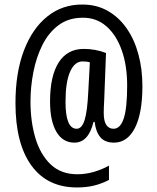

<svg xmlns="http://www.w3.org/2000/svg" viewBox="-20 -740 691 844"><path d="M606 -362Q606 -242 573 -177.5Q540 -113 481 -113Q441 -113 421 -137Q401 -161 396 -204H391Q369 -113 307 -113Q256 -113 228 -160.5Q200 -208 200 -294Q200 -406 238 -465.5Q276 -525 348 -525Q400 -525 446 -507L438 -299Q437 -284 436.5 -268.5Q436 -253 436 -244Q436 -207 447.5 -190.5Q459 -174 479 -174Q509 -174 524 -219.5Q539 -265 539 -364Q539 -452 515 -519.5Q491 -587 447 -625Q403 -663 343 -662Q281 -662 237 -629Q193 -596 166 -541.5Q139 -487 126.5 -422Q114 -357 114 -294Q114 -206 135.5 -133.5Q157 -61 202.5 -17.5Q248 26 320 26Q358 26 394.5 15Q431 4 459 -12V51Q428 67 394.5 75.5Q361 84 318 84Q188 84 118 -12.5Q48 -109 48 -287Q48 -420 85 -517.5Q122 -615 188.5 -668Q255 -721 343 -720Q405 -720 454 -692Q503 -664 537 -615Q571 -566 588.5 -501Q606 -436 606 -362ZM268 -292Q268 -174 317 -174Q340 -174 352 -212.5Q364 -251 368 -336L375 -466Q363 -470 343 -470Q308 -470 288 -424.5Q268 -379 268 -292Z"/></svg>

Font: Noto Sans Gurmukhi ExtraCondensed
Style: Regular
Weight: 400
Width: 2
Designer: Jelle Bosma - Monotype Design Team
Foundry: Monotype Imaging Inc.
Version: Version 2.004; ttfautohint (v1.8.4.7-5d5b)